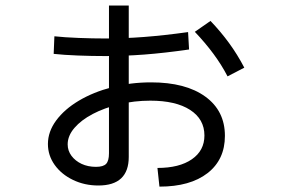

<svg xmlns="http://www.w3.org/2000/svg" viewBox="-20 -659 1040 700"><path d="M554 -46.7Q634 -46.7 679.6 -78.4Q725.3 -110 725.3 -165Q725.3 -224.6 673.1 -258.3Q621 -292 528 -292Q469.3 -292 414.8 -278.8Q360.4 -265.6 318.2 -243.5Q276 -221.3 251.4 -192.7Q226.7 -164 226.7 -132.7Q226.7 -109.7 240.5 -91Q254.4 -72.4 277.5 -61.5Q300.7 -50.7 330 -50.7Q356.7 -50.7 367 -61.7Q377.3 -72.7 377.3 -100V-638.7H449.4V-86.7Q449.4 -35 421.7 -8.8Q394 17.3 338.7 17.3Q288.3 17.3 246.2 -3Q204 -23.3 179.3 -57.8Q154.7 -92.3 154.7 -134Q154.7 -179 184.8 -219.8Q215 -260.7 267.3 -291.8Q319.7 -323 387.7 -340.8Q455.7 -358.7 530.7 -358.7Q657 -358.7 728.5 -306.8Q800 -255 800 -163.7Q800 -77 736.7 -27.8Q673.3 21.4 561.3 21.4ZM363.3 -454.6Q315.3 -454.6 263.8 -456.6Q212.3 -458.6 175.7 -462.6L178.3 -526.7Q215.3 -522.7 266.7 -520.7Q318 -518.7 364 -518.7Q433 -518.7 505 -524.2Q577 -529.7 665.7 -542L669.3 -478.6Q579 -465.6 506.3 -460.1Q433.7 -454.6 363.3 -454.6ZM809.6 -380.6Q788 -422.3 758.3 -462.5Q728.6 -502.7 690.3 -543L747.4 -582.7Q784.7 -543.7 815 -502.2Q845.4 -460.7 870.7 -412.3Z"/></svg>

Font: M PLUS 2 Thin
Style: Regular
Weight: 100
Designer: Coji Morishita
Foundry: UNDERFOREST DESIGN
Version: Version 1.001